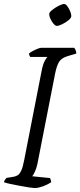

<svg xmlns="http://www.w3.org/2000/svg" viewBox="-27 -944 403 964"><path d="M149 0Q140 0 119 -3Q98 -6 72.5 -11Q47 -16 25 -20.5Q3 -25 -7 -29Q-6 -36 -1.5 -42Q3 -48 6 -51L33 -55Q49 -57 60 -63Q71 -69 79.5 -87Q88 -105 95 -143L181 -583Q188 -621 197.5 -638Q207 -655 211 -658H125Q123 -661 121 -665Q119 -669 119 -676Q125 -681 137 -687.5Q149 -694 161.5 -699Q174 -704 180 -704H346Q349 -700 352.5 -692.5Q356 -685 356 -675L312 -662Q282 -653 270 -634Q258 -615 250 -576L161 -122Q156 -98 148 -81.5Q140 -65 135 -59L224 -50Q225 -47 227.5 -41.5Q230 -36 230 -29Q212 -17 188.5 -8.5Q165 0 149 0ZM258 -814Q251 -814 242 -824.5Q233 -835 226.5 -849Q220 -863 220 -873Q220 -882 235 -894Q250 -906 268 -915Q286 -924 295 -924Q303 -924 311 -913Q319 -902 325 -888Q331 -874 331 -864Q331 -854 317 -842.5Q303 -831 285.5 -822.5Q268 -814 258 -814Z"/></svg>

Font: Texturina 72pt 72pt Light
Style: Italic
Weight: 300
Italic angle: -11°
Designer: Guillermo Torres Carreño
Foundry: Omnibus-Type
Version: Version 1.002; ttfautohint (v1.8.3)